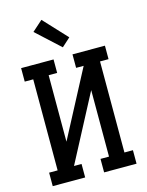

<svg xmlns="http://www.w3.org/2000/svg" viewBox="-142 -1069 883 1155"><g transform="rotate(-15 300.0 -492.0)"><path d="M39 0V-84H92V-651H39V-735H241V-651H188V-237L406 -651H359V-735H561V-651H508V-84H561V0H359V-84H412V-498L194 -84H241V0ZM314 -791 167 -926 232 -984 367 -839Z"/></g></svg>

Font: Iosevka HT Medium Extended
Style: Regular
Weight: 500
Width: 7
Monospace: yes
Designer: Belleve Invis
Foundry: Belleve Invis
Version: Version 32.3.0; ttfautohint (v1.8.4)